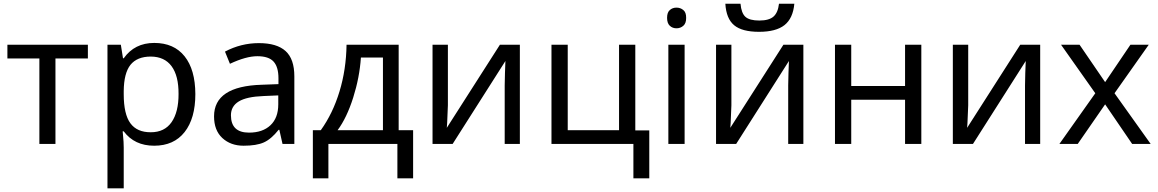

<svg xmlns="http://www.w3.org/2000/svg" viewBox="-20 -778 6258 1038"><path d="M455.1 -461.9H279.8V0H192.9V-461.9H20V-536.1H455.1Z M795.4 -472.2Q721.2 -472.2 685.1 -427.2Q649.9 -382.3 648.9 -286.1V-269Q648.9 -160.2 685.1 -111.3Q721.2 -62.5 795.4 -63Q869.6 -63 907.7 -117.7Q945.8 -172.9 945.3 -270.5Q945.8 -368.2 907.7 -419.9Q869.6 -471.7 795.4 -472.2ZM1036.1 -269.5Q1036.1 -137.7 978 -64Q919.9 9.8 813.5 9.8Q707 9.8 648.9 -67.9H643.1L645 -47.9Q648.9 -9.8 648.9 20V240.2H561V-536.1H633.3L645 -462.9H648.9Q707.5 -545.9 814 -545.9Q920.4 -545.9 978 -473.6Q1035.6 -401.4 1036.1 -269.5Z M1326.2 -61Q1399.9 -61 1442.1 -100.8Q1484.4 -140.6 1484.4 -213.9V-262.2L1405.3 -258.8Q1313 -255.4 1270.8 -229.5Q1228.5 -203.6 1228.5 -154.8Q1228.5 -61 1326.2 -61ZM1571.3 -365.2V0H1507.3L1490.2 -76.2H1486.3Q1446.3 -25.9 1406.5 -8.1Q1366.7 9.8 1296.9 9.8Q1227.1 9.8 1182.1 -31.7Q1137.2 -73.2 1137.2 -148.9Q1137.2 -312 1394.5 -319.8L1485.4 -323.2V-355Q1485.4 -416 1459 -445.1Q1432.6 -474.1 1371.3 -474.1Q1310.1 -474.1 1223.1 -433.1L1196.3 -499Q1282.7 -544.9 1379.6 -544.9Q1476.6 -544.9 1523.9 -502Q1571.3 -459 1571.3 -365.2Z M2050.3 -74.2V-466.8H1931.2Q1923.8 -358.9 1889.4 -250.2Q1855 -141.6 1805.2 -74.2ZM2213.4 186H2128.4V0H1755.4V186H1671.4V-74.2H1714.4Q1779.3 -164.6 1815.4 -283.4Q1851.6 -402.3 1853.5 -536.1H2135.3V-74.2H2213.4Z M2401.4 -536.1V-209L2397.5 -114.3L2395.5 -86.9L2682.6 -536.1H2790.5V0H2708.5V-315.9L2710 -383.8L2712.4 -448.2L2427.2 0H2318.4V-536.1Z M3490.2 186H3404.3V0H2961.4V-536.1H3049.3V-74.2H3326.7V-536.1H3414.6V-73.2H3490.2Z M3601.1 -723.6Q3615.7 -736.8 3637.2 -736.8Q3658.7 -736.8 3674.3 -723.6Q3689.9 -710.9 3689.5 -681.6Q3689.9 -652.3 3674.3 -638.7Q3658.7 -625 3637.2 -625Q3615.7 -625 3601.1 -638.7Q3586.4 -652.3 3586.4 -681.6Q3586.4 -710.9 3601.1 -723.6ZM3681.2 0H3593.3V-536.1H3681.2Z M3934.1 -536.1V-209L3930.2 -114.3L3928.2 -86.9L4215.3 -536.1H4323.2V0H4241.2V-315.9L4242.7 -383.8L4245.1 -448.2L3960 0H3851.1V-536.1ZM3901.4 -757.8H3983.4Q3987.8 -707 4010 -687Q4032.2 -667 4085 -667Q4137.7 -667 4161.9 -688.5Q4186 -710 4191.4 -757.8H4274.4Q4267.1 -678.7 4221.2 -642.3Q4175.3 -606 4083.5 -606Q3991.7 -606 3949 -641.6Q3906.2 -677.2 3901.4 -757.8Z M4582 -536.1V-313H4873V-536.1H4960.9V0H4873V-238.8H4582V0H4494.1V-536.1Z M5214.4 -536.1V-209L5210.4 -114.3L5208.5 -86.9L5495.6 -536.1H5603.5V0H5521.5V-315.9L5522.9 -383.8L5525.4 -448.2L5240.2 0H5131.3V-536.1Z M5901.4 -273.9 5716.3 -536.1H5816.4L5954.6 -334L6091.3 -536.1H6190.4L6005.4 -273.9L6200.7 0H6100.6L5954.6 -213.9L5806.6 0H5707.5Z"/></svg>

Font: NotoSans
Style: Regular
Weight: 400
Designer: Monotype Design team
Foundry: Monotype Imaging Inc.
Version: Version 1.04